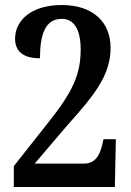

<svg xmlns="http://www.w3.org/2000/svg" viewBox="-20 -744 523 764"><path d="M35 0H437L441 -190H392L386 -165C375 -119 354 -93 314 -93H118L245 -242C357 -367 420 -445 420 -554C420 -656 350 -724 226 -724C102 -724 40 -661 40 -590C40 -530 86 -512 139 -512C139 -607 160 -669 226 -669C274 -669 301 -627 301 -548C301 -448 270 -379 170 -254L35 -83Z"/></svg>

Font: Noto Serif Tamil Condensed SemiBold
Style: Regular
Weight: 600
Width: 3
Designer: Indian Type Foundry, Tom Grace, and the Monotype Design Team
Foundry: Monotype Imaging Inc.
Version: Version 2.004